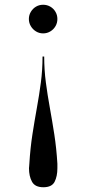

<svg xmlns="http://www.w3.org/2000/svg" viewBox="-20 -550 358 808"><path d="M162.5 238Q127.5 238 114.8 215Q102 192 102 158Q102 153.5 102.8 148.8Q103.5 144 103.5 139Q107.5 73 116.5 15.2Q125.5 -42.5 135.2 -96.2Q145 -150 152 -203Q159 -256 159 -312H166Q166 -256 173 -203Q180 -150 189.8 -96.2Q199.5 -42.5 208.5 15.2Q217.5 73 221.5 139Q221.5 144 221.5 148.5Q221.5 153 221.5 158Q221.5 192 209.8 215Q198 238 162.5 238ZM161.5 -409.5Q145 -409.5 131.5 -417.8Q118 -426 109.8 -439.8Q101.5 -453.5 101.5 -470Q101.5 -486.5 109.8 -500.2Q118 -514 131.5 -522Q145 -530 161.5 -530Q178 -530 191.8 -522Q205.5 -514 213.5 -500.2Q221.5 -486.5 221.5 -470Q221.5 -453.5 213.5 -439.8Q205.5 -426 191.8 -417.8Q178 -409.5 161.5 -409.5Z"/></svg>

Font: Bodoni Moda 28pt
Style: Regular
Weight: 400
Designer: Owen Earl
Foundry: indestructible type
Version: Version 2.005